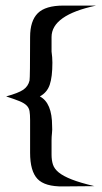

<svg xmlns="http://www.w3.org/2000/svg" viewBox="-20 -600 365 689"><path d="M207 69Q141 70 114.5 42Q88 14 88 -52V-169Q88 -189 86 -201Q84 -213 75.5 -221.5Q67 -230 50 -237Q33 -244 2 -254Q46 -266 63.5 -278Q81 -290 86 -311Q87 -316 87.5 -355Q88 -394 88 -467Q88 -525 115.5 -552.5Q143 -580 208 -580H325Q165 -546 165 -467V-415Q168 -394 168 -375Q168 -324 158.5 -296Q149 -268 123 -254Q167 -231 167 -148Q168 -135 166.5 -122Q165 -109 165 -96V-45Q165 -25 170 -9.5Q175 6 191 19Q207 32 237.5 44Q268 56 319 68Z"/></svg>

Font: Ruposhi Bangla
Style: Bold
Weight: 400
Designer: Niladri Shekhar Bala
Foundry: Lipighor Font Foundry
Version: Designed & Build by Niladri Shekhar Bala